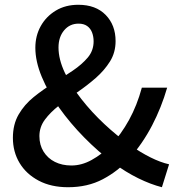

<svg xmlns="http://www.w3.org/2000/svg" viewBox="-20 -770 746 804"><path d="M265 14Q194 14 142 -13.5Q90 -41 62 -87.5Q34 -134 34 -193Q34 -249 58 -290.5Q82 -332 121 -363.5Q160 -395 203 -421.5Q246 -448 284.5 -474Q323 -500 347.5 -529Q372 -558 372 -597Q372 -617 365.5 -634Q359 -651 345 -661Q331 -671 309 -671Q272 -671 248.5 -643Q225 -615 225 -571Q225 -522 251 -466.5Q277 -411 320.5 -355.5Q364 -300 417 -250.5Q470 -201 524 -163Q568 -132 610 -111Q652 -90 688 -82L658 14Q611 2 559 -23.5Q507 -49 454 -88Q391 -135 332.5 -194.5Q274 -254 228 -318.5Q182 -383 155 -448Q128 -513 128 -570Q128 -620 150.5 -660.5Q173 -701 213.5 -725.5Q254 -750 308 -750Q381 -750 422.5 -707.5Q464 -665 464 -598Q464 -550 440.5 -512.5Q417 -475 381 -443.5Q345 -412 304 -384Q263 -356 227 -328Q191 -300 168 -269Q145 -238 145 -200Q145 -163 162.5 -135Q180 -107 210 -92Q240 -77 279 -77Q322 -77 363.5 -100Q405 -123 442 -159Q487 -207 520.5 -268Q554 -329 574 -403H680Q656 -320 617 -245Q578 -170 522 -106Q474 -53 410.5 -19.5Q347 14 265 14Z"/></svg>

Font: Noto Sans SC Medium
Style: Regular
Weight: 500
Designer: Ryoko NISHIZUKA  (kana, bopomofo & ideographs); Paul D. Hunt (Latin, Greek & Cyrillic); Sandoll Communications , Soo-you
Foundry: Adobe
Version: Version 2.004-H2;hotconv 1.0.118;makeotfexe 2.5.65603